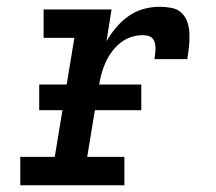

<svg xmlns="http://www.w3.org/2000/svg" viewBox="-20 -548 640 568"><path d="M40 0V-84H142L200 -436H109V-520H310L295 -426Q307 -447 323.5 -466.5Q340 -486 360.5 -500.5Q381 -515 405 -521.5Q429 -528 452 -528Q470 -528 488 -524.5Q506 -521 518 -509Q530 -497 535 -480.5Q540 -464 540.5 -445.5Q541 -427 539 -409Q537 -391 534 -373H437Q438 -381 439 -389Q440 -397 440 -405.5Q440 -414 438 -421.5Q436 -429 431 -434.5Q426 -440 418 -442Q410 -444 402 -444Q385 -444 368 -438.5Q351 -433 336.5 -421.5Q322 -410 311 -395Q300 -380 292.5 -363.5Q285 -347 280.5 -330.5Q276 -314 273 -297L238 -84H348V0ZM96 -222V-298H398V-222Z"/></svg>

Font: Iosevka Etoile Medium Oblique
Style: Regular
Weight: 500
Italic angle: -9°
Designer: Belleve Invis
Foundry: Belleve Invis
Version: Version 15.5.2; ttfautohint (v1.8.4)